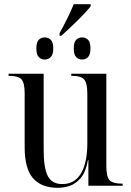

<svg xmlns="http://www.w3.org/2000/svg" viewBox="-20 -889 629 919"><path d="M265 -730Q283 -762 301.5 -799.5Q320 -837 333 -869H414V-859Q400 -841 376 -816Q352 -791 324.5 -765Q297 -739 274 -718H265ZM194 -604Q177 -604 165.5 -616Q154 -628 154 -657Q154 -687 165.5 -698.5Q177 -710 194 -710Q211 -710 223 -698.5Q235 -687 235 -657Q235 -628 223 -616Q211 -604 194 -604ZM373 -604Q356 -604 344.5 -616Q333 -628 333 -657Q333 -687 344.5 -698.5Q356 -710 373 -710Q390 -710 401.5 -698.5Q413 -687 413 -657Q413 -628 401.5 -616Q390 -604 373 -604ZM257 10Q178 10 138 -36Q98 -82 98 -185V-443Q98 -492 83 -509Q68 -526 24 -526H21V-536H189V-172Q189 -84 209 -46Q229 -8 278 -8Q338 -8 368 -59.5Q398 -111 398 -203V-440Q398 -491 383 -508.5Q368 -526 324 -526H321V-536H489V-94Q489 -43 504.5 -26.5Q520 -10 564 -10H567V0H403V-123H401Q391 -67 367.5 -38.5Q344 -10 315 0Q286 10 257 10Z"/></svg>

Font: Noto Serif Display SemiCondensed
Style: Regular
Weight: 400
Width: 4
Designer: Monotype Design Team
Foundry: Monotype Imaging Inc.
Version: Version 2.009